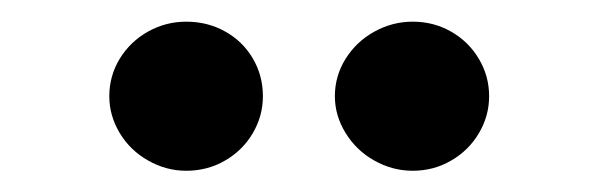

<svg xmlns="http://www.w3.org/2000/svg" viewBox="-20 -763 557 179"><path d="M81.9 -673.3Q81.9 -692.2 91.6 -708.2Q101.4 -724.2 117.9 -733.5Q134.5 -742.8 153.6 -742.8Q173.5 -742.8 189.8 -733.7Q206.1 -724.7 215.6 -708.7Q225.1 -692.6 225.1 -673.3Q225.1 -654.8 215.6 -638.7Q206.1 -622.7 189.8 -613.3Q173.5 -603.8 153.6 -603.8Q134.9 -603.8 118.2 -613.3Q101.4 -622.7 91.6 -639Q81.9 -655.2 81.9 -673.3ZM292.2 -673.3Q292.2 -692.2 302.2 -708.2Q312.2 -724.2 329 -733.5Q345.8 -742.8 364.8 -742.8Q384.3 -742.8 400.6 -733.5Q416.9 -724.2 426.4 -708.2Q436 -692.2 436 -673.3Q436 -654.8 426.4 -638.7Q416.9 -622.7 400.6 -613.3Q384.3 -603.8 364.8 -603.8Q345.8 -603.8 329 -613.3Q312.2 -622.7 302.2 -639Q292.2 -655.2 292.2 -673.3Z"/></svg>

Font: Pretendard GOV Variable
Style: Regular
Weight: 400
Designer: Base glyphs from Inter by Rasmus Andersson; Hangul glyphs from Noto Sans CJK(Source Han Sans) by Jang Soo-young and Kang
Foundry: Kil Hyung-jin
Version: Version 1.307;Glyphs 3.2 (3192)